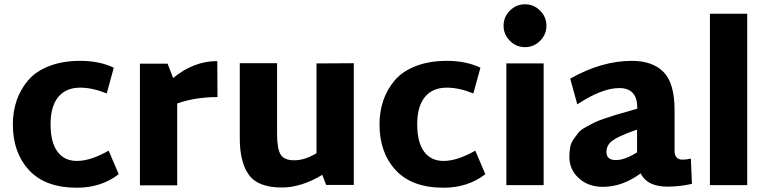

<svg xmlns="http://www.w3.org/2000/svg" viewBox="-20 -864 3587 896"><path d="M339 12Q191 12 115.5 -70Q40 -152 40 -283Q40 -344 58 -396Q76 -448 112 -490Q148 -532 210.5 -556Q273 -580 354 -580Q445 -580 511 -548L478 -428Q411 -455 354 -455Q288 -455 252 -411.5Q216 -368 216 -284Q216 -200 248 -156.5Q280 -113 339 -113Q403 -113 487 -161L534 -51Q452 12 339 12Z M994 -579 995 -411Q891 -411 807 -381V1H633V-567H762L788 -500Q884 -579 994 -579Z M1457 -568 1631 -569V-1H1502L1484 -48Q1386 11 1295 11Q1184 11 1141.5 -48Q1099 -107 1099 -218V-569H1273V-240Q1273 -170 1289.5 -143Q1306 -116 1353 -116Q1403 -116 1457 -149Z M2050 12Q1902 12 1826.5 -70Q1751 -152 1751 -283Q1751 -344 1769 -396Q1787 -448 1823 -490Q1859 -532 1921.5 -556Q1984 -580 2065 -580Q2156 -580 2222 -548L2189 -428Q2122 -455 2065 -455Q1999 -455 1963 -411.5Q1927 -368 1927 -284Q1927 -200 1959 -156.5Q1991 -113 2050 -113Q2114 -113 2198 -161L2245 -51Q2163 12 2050 12Z M2500.5 -673.5Q2471 -644 2430 -644Q2389 -644 2359.5 -673.5Q2330 -703 2330 -744Q2330 -785 2359.5 -814.5Q2389 -844 2430 -844Q2471 -844 2500.5 -814.5Q2530 -785 2530 -744Q2530 -703 2500.5 -673.5ZM2343 0V-568H2517V0Z M3204 -124 3209 -6Q3156 6 3101 7Q3001 9 2970 -55Q2884 8 2794 8Q2725 8 2681 -32.5Q2637 -73 2637 -132Q2637 -157 2641 -177.5Q2645 -198 2657 -215Q2669 -232 2679.5 -245Q2690 -258 2713 -270.5Q2736 -283 2752.5 -291.5Q2769 -300 2803 -311.5Q2837 -323 2859 -329.5Q2881 -336 2924 -348L2954 -357V-361Q2954 -453 2870 -453Q2789 -453 2674 -377L2641 -497Q2787 -580 2929 -580Q3025 -580 3076.5 -528Q3128 -476 3128 -350V-160Q3128 -119 3166 -119Q3185 -119 3204 -124ZM2810 -155Q2810 -117 2854 -117Q2896 -117 2953 -153V-259L2938 -254Q2863 -227 2836.5 -206.5Q2810 -186 2810 -155Z M3293 0V-800H3467V0Z"/></svg>

Font: Martel Sans Heavy
Style: Regular
Weight: 900
Designer: Dan Reynolds and Mathieu Réguer
Foundry: Dan Reynolds and Mathieu Réguer
Version: Version 1.001;PS 001.001;hotconv 1.0.70;makeotf.lib2.5.58329